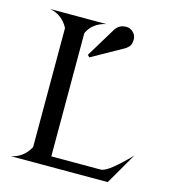

<svg xmlns="http://www.w3.org/2000/svg" viewBox="-111 -840 828 930"><g transform="rotate(15 303.0 -375.0)"><path d="M262.7 -570.8 354.5 -722.2Q356 -724.6 361.3 -730.5Q374 -744.6 392.6 -748.5Q399.9 -750 406.7 -750Q428.2 -750 443.8 -734.4Q458 -720.2 458 -698.7Q458 -694.8 457.5 -689.9Q455.6 -668 440.4 -656.7L432.1 -649.9L272.5 -560.5ZM29.3 0Q89.8 -11.7 121.1 -68.4L122.1 -72.3V-665.5L121.1 -669.4Q89.8 -726.1 29.3 -737.8H311.5Q246.1 -724.1 219.7 -669.9L218.8 -665.5V-49.8H463.9L470.7 -50.3Q505.4 -53.7 606 -157.2L515.1 0Z"/></g></svg>

Font: Modern Antiqua
Style: Regular
Weight: 500
Version: Version 1.0